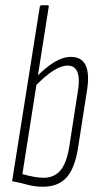

<svg xmlns="http://www.w3.org/2000/svg" viewBox="-20 -703 368 729"><path d="M143 6Q112 6 85 -1.5Q58 -9 26 -15L131 -677Q133 -683 138 -683H160Q167 -683 165 -677L65 -42Q90 -35 110 -31.5Q130 -28 145 -28Q186 -28 209.5 -56Q233 -84 243 -146L277 -365Q283 -409 273 -431.5Q263 -454 237 -454Q212 -454 180.5 -433.5Q149 -413 111 -373L114 -407Q153 -447 186 -467Q219 -487 249 -487Q290 -487 305 -455.5Q320 -424 311 -364L277 -146Q265 -65 233 -29.5Q201 6 143 6Z"/></svg>

Font: Sofia Sans Extra Condensed ExtraLight
Style: Italic
Weight: 250
Italic angle: -9°
Version: Version 4.100